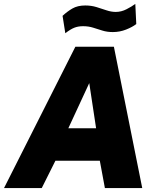

<svg xmlns="http://www.w3.org/2000/svg" viewBox="-42 -962 798 982"><path d="M-21.5 0 343.5 -723H540.5L685.5 0H494.5L468.5 -140H241.5L171.5 0ZM307.5 -306H449.5L414.5 -537ZM292 -792 278 -881Q301.5 -903 328.2 -918.5Q355 -934 394 -934Q424.5 -934 451.5 -925.8Q478.5 -917.5 502.8 -909.2Q527 -901 550 -901Q578.5 -901 605.2 -914.8Q632 -928.5 650 -942L655 -839Q635 -823.5 602.8 -810.8Q570.5 -798 535 -798Q506 -798 482 -805.5Q458 -813 434.2 -820.5Q410.5 -828 383 -828Q357.5 -828 338 -820.2Q318.5 -812.5 292 -792Z"/></svg>

Font: Public Sans Black
Style: Italic
Weight: 900
Italic angle: -8°
Designer: The Public Sans project authors (U.S. Web Design System). Libre Franklin designed by Pablo Impallari and Rodrigo Fuenzal
Version: Version 1.007; ttfautohint (v1.8.1) -l 8 -r 50 -G 200 -x 14 